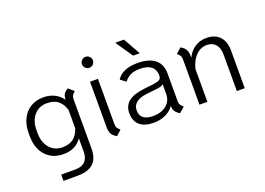

<svg xmlns="http://www.w3.org/2000/svg" viewBox="-122 -1012 2115 1530"><g transform="rotate(-20 935.5 -246.5)"><path d="M515 -441Q497 -426 490.5 -414.5Q484 -403 484 -385V35Q484 118 440 159Q396 200 306 200H186V147H306Q361 147 389 118.5Q417 90 417 35V-78Q393 -40 353.5 -20Q314 0 262 0Q167 0 111 -62Q55 -124 55 -230V-251Q55 -320 80.5 -372Q106 -424 152.5 -452.5Q199 -481 261 -481Q313 -481 354.5 -460.5Q396 -440 423 -401Q423 -428 432.5 -446.5Q442 -465 471 -481ZM417 -162V-319Q400 -373 365 -400Q330 -427 272 -427Q204 -427 163 -379Q122 -331 122 -251V-230Q122 -150 163 -102Q204 -54 272 -54Q330 -54 365 -81Q400 -108 417 -162Z M642 -623Q642 -642 656 -655.5Q670 -669 689 -669Q708 -669 721.5 -655.5Q735 -642 735 -623Q735 -604 721.5 -590Q708 -576 689 -576Q670 -576 656 -590Q642 -604 642 -623ZM655 -87V-470H722V-85Q722 -67 728.5 -55.5Q735 -44 753 -29L709 11Q678 -6 666.5 -27.5Q655 -49 655 -87Z M1289 -29 1244 11Q1219 -3 1207 -21Q1195 -39 1193 -68Q1167 -30 1122 -9.5Q1077 11 1021 11Q945 11 904 -24.5Q863 -60 863 -127Q863 -189 906 -224Q949 -259 1036 -269L1114 -278Q1147 -282 1163.5 -288Q1180 -294 1186 -305.5Q1192 -317 1191 -338Q1182 -431 1061 -431Q1016 -431 984 -416.5Q952 -402 929 -371L883 -405Q930 -481 1061 -481Q1157 -481 1207.5 -440Q1258 -399 1258 -322V-85Q1258 -67 1264.5 -55.5Q1271 -44 1289 -29ZM1192 -172V-253Q1180 -244 1163 -239.5Q1146 -235 1116 -232L1042 -224Q985 -217 955.5 -192.5Q926 -168 926 -128Q926 -41 1036 -41Q1106 -41 1149 -77Q1192 -113 1192 -172ZM950 -693H1024L1105 -548H1049Z M1796 -321V0H1729V-311Q1729 -366 1702.5 -396.5Q1676 -427 1629 -427Q1575 -427 1535.5 -387Q1496 -347 1479 -278V0H1412V-385Q1412 -403 1405.5 -414.5Q1399 -426 1381 -441L1425 -481Q1456 -464 1467.5 -442.5Q1479 -421 1479 -383V-374Q1504 -426 1546.5 -453.5Q1589 -481 1645 -481Q1716 -481 1756 -438.5Q1796 -396 1796 -321Z"/></g></svg>

Font: KoHo
Style: Regular
Weight: 400
Version: Version 1.000; ttfautohint (v1.6)